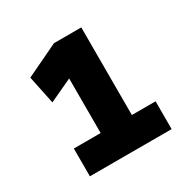

<svg xmlns="http://www.w3.org/2000/svg" viewBox="-158 -866 1021 1023"><g transform="rotate(-30 353.0 -355.0)"><path d="M276 -49V-617L315 -525L135 -441L99 -614L300 -710H468V-49ZM111 0V-171H614V0Z"/></g></svg>

Font: Lexend Peta ExtraBold
Style: Regular
Weight: 800
Version: Version 1.007